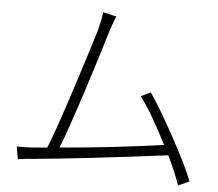

<svg xmlns="http://www.w3.org/2000/svg" viewBox="-53 -797 986 867"><g transform="rotate(5 440.5 -363.0)"><path d="M785 12Q767 -42 729 -120Q352 -72 126 -51Q99 -50 54 -43L44 -100Q80 -99 123 -102Q137 -103 169 -106Q178 -107 182 -107Q214 -186 281 -393Q332 -551 364 -656Q378 -713 380 -738L410 -731L441 -724Q440 -721 437 -715Q423 -680 413 -647Q386 -556 333 -390Q268 -190 237 -112Q492 -134 706 -165Q636 -304 582 -375L626 -396Q675 -324 741 -203Q808 -81 835 -11Z"/></g></svg>

Font: GenSekiGothic TW L
Style: Regular
Weight: 300
Version: Version 1.501;PS 1;hotconv 16.6.51;makeotf.lib2.5.65220